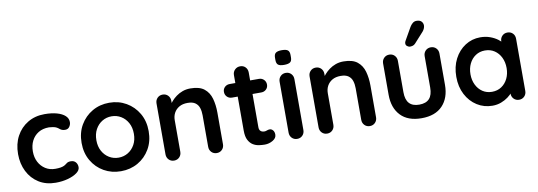

<svg xmlns="http://www.w3.org/2000/svg" viewBox="-59 -1143 4293 1533"><g transform="rotate(-10 2088.0 -376.5)"><path d="M298 -545Q355 -545 397.5 -533Q440 -521 463.5 -499.5Q487 -478 487 -448Q487 -428 475 -410.5Q463 -393 440 -393Q424 -393 413.5 -397.5Q403 -402 395 -409Q387 -416 376 -422Q366 -428 345.5 -431.5Q325 -435 315 -435Q264 -435 228.5 -413Q193 -391 174 -353.5Q155 -316 155 -267Q155 -219 174.5 -181.5Q194 -144 228.5 -122Q263 -100 308 -100Q333 -100 351 -103Q369 -106 381 -112Q395 -120 406 -129Q417 -138 439 -138Q465 -138 479 -121.5Q493 -105 493 -81Q493 -56 465 -35.5Q437 -15 391.5 -2.5Q346 10 293 10Q214 10 156 -26.5Q98 -63 66.5 -126Q35 -189 35 -267Q35 -349 68.5 -411.5Q102 -474 161.5 -509.5Q221 -545 298 -545Z M1094 -267Q1094 -185 1057.5 -122.5Q1021 -60 959.5 -25Q898 10 822 10Q746 10 684.5 -25Q623 -60 586.5 -122.5Q550 -185 550 -267Q550 -349 586.5 -411.5Q623 -474 684.5 -509.5Q746 -545 822 -545Q898 -545 959.5 -509.5Q1021 -474 1057.5 -411.5Q1094 -349 1094 -267ZM974 -267Q974 -318 953.5 -355.5Q933 -393 898.5 -414Q864 -435 822 -435Q780 -435 745.5 -414Q711 -393 690.5 -355.5Q670 -318 670 -267Q670 -217 690.5 -179.5Q711 -142 745.5 -121Q780 -100 822 -100Q864 -100 898.5 -121Q933 -142 953.5 -179.5Q974 -217 974 -267Z M1480 -545Q1554 -545 1592.5 -514Q1631 -483 1645.5 -431.5Q1660 -380 1660 -317V-61Q1660 -35 1643 -17.5Q1626 0 1600 0Q1574 0 1557 -17.5Q1540 -35 1540 -61V-317Q1540 -350 1531.5 -376.5Q1523 -403 1501 -419Q1479 -435 1438 -435Q1398 -435 1370.5 -419Q1343 -403 1328.5 -376.5Q1314 -350 1314 -317V-61Q1314 -35 1297 -17.5Q1280 0 1254 0Q1228 0 1211 -17.5Q1194 -35 1194 -61V-474Q1194 -500 1211 -517.5Q1228 -535 1254 -535Q1280 -535 1297 -517.5Q1314 -500 1314 -474V-431L1299 -434Q1308 -451 1325 -470.5Q1342 -490 1365 -507Q1388 -524 1417 -534.5Q1446 -545 1480 -545Z M1796 -525H2033Q2057 -525 2073 -509Q2089 -493 2089 -469Q2089 -446 2073 -430.5Q2057 -415 2033 -415H1796Q1772 -415 1756 -431Q1740 -447 1740 -471Q1740 -494 1756 -509.5Q1772 -525 1796 -525ZM1903 -650Q1929 -650 1945.5 -632.5Q1962 -615 1962 -589V-144Q1962 -130 1967.5 -121Q1973 -112 1982.5 -108Q1992 -104 2003 -104Q2015 -104 2025 -108.5Q2035 -113 2048 -113Q2062 -113 2073.5 -100Q2085 -87 2085 -64Q2085 -36 2054.5 -18Q2024 0 1989 0Q1968 0 1942.5 -3.5Q1917 -7 1894.5 -20.5Q1872 -34 1857 -62Q1842 -90 1842 -139V-589Q1842 -615 1859.5 -632.5Q1877 -650 1903 -650Z M2312 -61Q2312 -35 2295 -17.5Q2278 0 2252 0Q2226 0 2209 -17.5Q2192 -35 2192 -61V-474Q2192 -500 2209 -517.5Q2226 -535 2252 -535Q2278 -535 2295 -517.5Q2312 -500 2312 -474ZM2251 -600Q2217 -600 2203 -611Q2189 -622 2189 -650V-669Q2189 -698 2204.5 -708.5Q2220 -719 2252 -719Q2287 -719 2301 -708Q2315 -697 2315 -669V-650Q2315 -621 2300 -610.5Q2285 -600 2251 -600Z M2721 -545Q2795 -545 2833.5 -514Q2872 -483 2886.5 -431.5Q2901 -380 2901 -317V-61Q2901 -35 2884 -17.5Q2867 0 2841 0Q2815 0 2798 -17.5Q2781 -35 2781 -61V-317Q2781 -350 2772.5 -376.5Q2764 -403 2742 -419Q2720 -435 2679 -435Q2639 -435 2611.5 -419Q2584 -403 2569.5 -376.5Q2555 -350 2555 -317V-61Q2555 -35 2538 -17.5Q2521 0 2495 0Q2469 0 2452 -17.5Q2435 -35 2435 -61V-474Q2435 -500 2452 -517.5Q2469 -535 2495 -535Q2521 -535 2538 -517.5Q2555 -500 2555 -474V-431L2540 -434Q2549 -451 2566 -470.5Q2583 -490 2606 -507Q2629 -524 2658 -534.5Q2687 -545 2721 -545Z M3428 -535Q3454 -535 3471 -517.5Q3488 -500 3488 -474V-220Q3488 -114 3429 -52Q3370 10 3259 10Q3148 10 3089.5 -52Q3031 -114 3031 -220V-474Q3031 -500 3048 -517.5Q3065 -535 3091 -535Q3117 -535 3134 -517.5Q3151 -500 3151 -474V-220Q3151 -159 3178 -129.5Q3205 -100 3259 -100Q3314 -100 3341 -129.5Q3368 -159 3368 -220V-474Q3368 -500 3385 -517.5Q3402 -535 3428 -535ZM3265 -569Q3257 -569 3244.5 -577.5Q3232 -586 3233 -602Q3233 -611 3239 -621L3297 -723Q3306 -739 3320 -751Q3334 -763 3352 -763Q3380 -763 3393 -748.5Q3406 -734 3405 -713Q3404 -703 3399.5 -692Q3395 -681 3386 -670L3310 -586Q3300 -575 3288 -572Q3276 -569 3265 -569Z M4051 -545Q4077 -545 4094 -528Q4111 -511 4111 -484V-61Q4111 -35 4094 -17.5Q4077 0 4051 0Q4025 0 4008 -17.5Q3991 -35 3991 -61V-110L4013 -101Q4013 -88 3999 -69.5Q3985 -51 3961 -33Q3937 -15 3904.5 -2.5Q3872 10 3834 10Q3765 10 3709 -25.5Q3653 -61 3620.5 -123.5Q3588 -186 3588 -267Q3588 -349 3620.5 -411.5Q3653 -474 3708 -509.5Q3763 -545 3830 -545Q3873 -545 3909 -532Q3945 -519 3971.5 -499Q3998 -479 4012.5 -458.5Q4027 -438 4027 -424L3991 -411V-484Q3991 -510 4008 -527.5Q4025 -545 4051 -545ZM3849 -100Q3893 -100 3926 -122Q3959 -144 3977.5 -182Q3996 -220 3996 -267Q3996 -315 3977.5 -353Q3959 -391 3926 -413Q3893 -435 3849 -435Q3806 -435 3773 -413Q3740 -391 3721.5 -353Q3703 -315 3703 -267Q3703 -220 3721.5 -182Q3740 -144 3773 -122Q3806 -100 3849 -100Z"/></g></svg>

Font: Quicksand Light
Style: Bold
Weight: 700
Version: Version 3.004